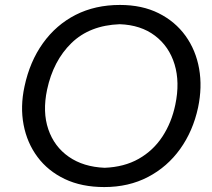

<svg xmlns="http://www.w3.org/2000/svg" viewBox="-20 -746 857 777"><path d="M402 11Q310.5 11 242.2 -21.5Q174 -54 131.8 -110.8Q89.5 -167.5 75.5 -241Q61.5 -314.5 79 -395.5Q100.5 -497 153.8 -571.2Q207 -645.5 286 -685.8Q365 -726 465.5 -726Q555 -726 622 -692.5Q689 -659 730.8 -601Q772.5 -543 785.8 -468.2Q799 -393.5 781.5 -310.5Q761 -215.5 709 -143Q657 -70.5 579 -29.8Q501 11 402 11ZM403.5 -67Q482.5 -70 541.2 -103.2Q600 -136.5 637.2 -193.2Q674.5 -250 689.5 -322.5Q708.5 -413 686.5 -485.5Q664.5 -558 607.2 -601.5Q550 -645 464.5 -648Q343 -643.5 269.2 -571.8Q195.5 -500 170.5 -383Q151.5 -293 175.5 -222.8Q199.5 -152.5 258.5 -111.5Q317.5 -70.5 403.5 -67Z"/></svg>

Font: Commissioner Flair
Style: Italic
Weight: 400
Italic angle: -12°
Designer: Kostas Bartsokas
Foundry: Kostas Bartsokas
Version: Version 1.000; ttfautohint (v1.8.3)